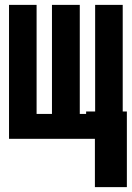

<svg xmlns="http://www.w3.org/2000/svg" viewBox="-20 -569 540 787"><path d="M17 0H369V198H500V-112H483V-549H370V-112H333V-102H307V-549H193V-102H130V-549H17Z"/></svg>

Font: Noto Sans Mono ExtraCondensed ExtraBold
Style: Regular
Weight: 800
Width: 2
Designer: Monotype Design Team
Foundry: Monotype Imaging Inc.
Version: Version 2.014